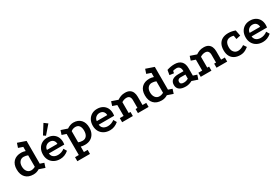

<svg xmlns="http://www.w3.org/2000/svg" viewBox="108 -2119 5416 3709"><g transform="rotate(-30 2815.5 -264.5)"><path d="M537 24 409 -20Q351 19 276 19Q164 19 102 -46Q40 -111 40 -228Q40 -340 102 -403Q164 -466 276 -466Q297 -466 321.5 -461.5Q346 -457 369 -449V-542L270 -576L302 -672L482 -610V-102L568 -73ZM277 -72Q298 -72 323.5 -79Q349 -86 369 -98V-354Q351 -362 325.5 -367.5Q300 -373 277 -373Q222 -373 188.5 -333.5Q155 -294 155 -228Q155 -158 188.5 -115Q222 -72 277 -72Z M1062 -55Q1017 -17 970 1Q923 19 873 19Q798 19 741.5 -11.5Q685 -42 654 -96.5Q623 -151 623 -222Q623 -296 652.5 -350.5Q682 -405 734 -435.5Q786 -466 855 -466Q924 -466 975 -438Q1026 -410 1054 -359.5Q1082 -309 1082 -241Q1082 -229 1080.5 -214Q1079 -199 1077 -185H733Q736 -146 756 -120.5Q776 -95 806.5 -83Q837 -71 873 -71Q915 -71 953 -84.5Q991 -98 1022 -123ZM969 -263Q968 -313 938.5 -343.5Q909 -374 858 -374Q810 -374 774.5 -343.5Q739 -313 735 -263ZM938 -749 1015 -692 857 -509 808 -542Z M1135 220V130H1219V-340L1124 -372L1154 -464L1295 -416Q1328 -439 1365.5 -452.5Q1403 -466 1437 -466Q1542 -466 1601.5 -402.5Q1661 -339 1661 -228Q1661 -153 1632 -97Q1603 -41 1550 -10.5Q1497 20 1425 20Q1374 20 1333 8V130H1417V220ZM1424 -71Q1481 -71 1512.5 -112Q1544 -153 1544 -227Q1544 -297 1515 -335Q1486 -373 1431 -373Q1403 -373 1376.5 -363.5Q1350 -354 1331 -337V-89Q1348 -81 1373 -76Q1398 -71 1424 -71Z M2174 -55Q2129 -17 2082 1Q2035 19 1985 19Q1910 19 1853.5 -11.5Q1797 -42 1766 -96.5Q1735 -151 1735 -222Q1735 -296 1764.5 -350.5Q1794 -405 1846 -435.5Q1898 -466 1967 -466Q2036 -466 2087 -438Q2138 -410 2166 -359.5Q2194 -309 2194 -241Q2194 -229 2192.5 -214Q2191 -199 2189 -185H1845Q1848 -146 1868 -120.5Q1888 -95 1918.5 -83Q1949 -71 1985 -71Q2027 -71 2065 -84.5Q2103 -98 2134 -123ZM2081 -263Q2080 -313 2050.5 -343.5Q2021 -374 1970 -374Q1922 -374 1886.5 -343.5Q1851 -313 1847 -263Z M2261 0V-91H2346V-334L2250 -367L2279 -458L2418 -410Q2457 -436 2497 -451Q2537 -466 2592 -466Q2654 -466 2692.5 -442Q2731 -418 2749.5 -375.5Q2768 -333 2768 -279V-91H2851V0H2613V-91H2655V-264Q2655 -312 2634 -339.5Q2613 -367 2565 -367Q2536 -367 2507.5 -357Q2479 -347 2459 -333V-91H2500V0Z M3397 24 3269 -20Q3211 19 3136 19Q3024 19 2962 -46Q2900 -111 2900 -228Q2900 -340 2962 -403Q3024 -466 3136 -466Q3157 -466 3181.5 -461.5Q3206 -457 3229 -449V-542L3130 -576L3162 -672L3342 -610V-102L3428 -73ZM3137 -72Q3158 -72 3183.5 -79Q3209 -86 3229 -98V-354Q3211 -362 3185.5 -367.5Q3160 -373 3137 -373Q3082 -373 3048.5 -333.5Q3015 -294 3015 -228Q3015 -158 3048.5 -115Q3082 -72 3137 -72Z M3818 -20Q3748 19 3675 19Q3582 19 3533.5 -17Q3485 -53 3485 -122Q3484 -261 3668 -261H3780Q3780 -322 3755 -350.5Q3730 -379 3690 -379Q3668 -379 3648.5 -376Q3629 -373 3610 -367L3601 -318L3507 -331L3525 -437Q3565 -451 3606.5 -458.5Q3648 -466 3693 -466Q3791 -466 3842.5 -414.5Q3894 -363 3894 -263V-97L3978 -70L3947 24ZM3671 -187Q3637 -187 3619 -170Q3601 -153 3601 -123Q3601 -66 3679 -66Q3734 -66 3780 -95V-186Z M4014 0V-91H4099V-334L4003 -367L4032 -458L4171 -410Q4210 -436 4250 -451Q4290 -466 4345 -466Q4407 -466 4445.5 -442Q4484 -418 4502.5 -375.5Q4521 -333 4521 -279V-91H4604V0H4366V-91H4408V-264Q4408 -312 4387 -339.5Q4366 -367 4318 -367Q4289 -367 4260.5 -357Q4232 -347 4212 -333V-91H4253V0Z M4963 -369Q4945 -375 4928.5 -377Q4912 -379 4895 -379Q4834 -379 4801 -339Q4768 -299 4768 -220Q4768 -151 4804 -112Q4840 -73 4892 -73Q4925 -73 4960 -85.5Q4995 -98 5029 -122L5075 -54Q5046 -32 5018 -15.5Q4990 1 4959 10Q4928 19 4889 19Q4817 19 4763.5 -8.5Q4710 -36 4681 -89.5Q4652 -143 4652 -220Q4652 -301 4681 -356Q4710 -411 4764 -439Q4818 -467 4894 -467Q4933 -467 4971.5 -459.5Q5010 -452 5048 -438L5073 -309L4977 -288Z M5584 -55Q5539 -17 5492 1Q5445 19 5395 19Q5320 19 5263.5 -11.5Q5207 -42 5176 -96.5Q5145 -151 5145 -222Q5145 -296 5174.5 -350.5Q5204 -405 5256 -435.5Q5308 -466 5377 -466Q5446 -466 5497 -438Q5548 -410 5576 -359.5Q5604 -309 5604 -241Q5604 -229 5602.5 -214Q5601 -199 5599 -185H5255Q5258 -146 5278 -120.5Q5298 -95 5328.5 -83Q5359 -71 5395 -71Q5437 -71 5475 -84.5Q5513 -98 5544 -123ZM5491 -263Q5490 -313 5460.5 -343.5Q5431 -374 5380 -374Q5332 -374 5296.5 -343.5Q5261 -313 5257 -263Z"/></g></svg>

Font: Podkova
Style: Bold
Weight: 700
Designer: Ilya Yudin
Foundry: Cyreal (www.cyreal.org)
Version: Version 2.102; ttfautohint (v1.8.1.43-b0c9)